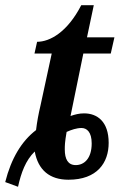

<svg xmlns="http://www.w3.org/2000/svg" viewBox="-26 -679 459 735"><path d="M-6 18 43 36C55 -18 72 -65 107 -99C120 -28 164 9 236 9C346 9 390 -56 390 -132C390 -214 346 -245 296 -245C277 -245 262 -241 244 -235L293 -474H398L412 -536H307L333 -659H285C232 -556 165 -519 116 -519L106 -474H172L129 -275C121 -241 116 -214 112 -181C57 -139 17 -73 -6 18ZM264 -47C234 -47 222 -70 222 -107C222 -121 222 -134 229 -174C247 -182 267 -189 286 -189C306 -189 325 -174 325 -130C325 -72 296 -47 264 -47Z"/></svg>

Font: Noto Serif Condensed SemiBold
Style: Italic
Weight: 600
Width: 3
Italic angle: -12°
Designer: Monotype Design Team
Foundry: Monotype Imaging Inc.
Version: Version 2.014